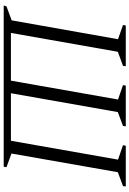

<svg xmlns="http://www.w3.org/2000/svg" viewBox="149 -849 700 1038"><g transform="rotate(90 499.0 -330.0)"><path d="M338 -660 336 -645 260 -617 158 -39H416L518 -618L440 -645L443 -660H663L661 -645L586 -617L484 -39H741L843 -618L765 -645L768 -660H988L986 -645L911 -617L810 -42L884 -15L881 0H10L14 -15L90 -43L192 -618L115 -645L118 -660Z"/></g></svg>

Font: Spectral Light
Style: Italic
Weight: 300
Italic angle: -10°
Designer: Jean-Baptiste Levee
Foundry: Production Type
Version: Version 2.001